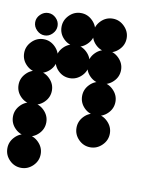

<svg xmlns="http://www.w3.org/2000/svg" viewBox="-95 -746 853 992"><g transform="rotate(10 331.5 -250.0)"><path d="M83.3 -4.2Q118.3 -4.2 144.6 22.1Q170.8 48.3 170.8 83.3Q170.8 119.2 144.6 145Q118.3 170.8 83.3 170.8Q47.5 170.8 21.7 145Q-4.2 119.2 -4.2 83.3Q-4.2 48.3 21.7 22.1Q47.5 -4.2 83.3 -4.2ZM416.7 -170.8Q451.7 -170.8 477.9 -144.6Q504.2 -118.3 504.2 -83.3Q504.2 -47.5 477.9 -21.7Q451.7 4.2 416.7 4.2Q380.8 4.2 355 -21.7Q329.2 -47.5 329.2 -83.3Q329.2 -118.3 355 -144.6Q380.8 -170.8 416.7 -170.8ZM83.3 -170.8Q118.3 -170.8 144.6 -144.6Q170.8 -118.3 170.8 -83.3Q170.8 -47.5 144.6 -21.7Q118.3 4.2 83.3 4.2Q47.5 4.2 21.7 -21.7Q-4.2 -47.5 -4.2 -83.3Q-4.2 -118.3 21.7 -144.6Q47.5 -170.8 83.3 -170.8ZM416.7 -337.5Q451.7 -337.5 477.9 -311.2Q504.2 -285 504.2 -250Q504.2 -214.2 477.9 -188.3Q451.7 -162.5 416.7 -162.5Q380.8 -162.5 355 -188.3Q329.2 -214.2 329.2 -250Q329.2 -285 355 -311.2Q380.8 -337.5 416.7 -337.5ZM83.3 -337.5Q118.3 -337.5 144.6 -311.2Q170.8 -285 170.8 -250Q170.8 -214.2 144.6 -188.3Q118.3 -162.5 83.3 -162.5Q47.5 -162.5 21.7 -188.3Q-4.2 -214.2 -4.2 -250Q-4.2 -285 21.7 -311.2Q47.5 -337.5 83.3 -337.5ZM416.7 -504.2Q451.7 -504.2 477.9 -477.9Q504.2 -451.7 504.2 -416.7Q504.2 -380.8 477.9 -355Q451.7 -329.2 416.7 -329.2Q380.8 -329.2 355 -355Q329.2 -380.8 329.2 -416.7Q329.2 -451.7 355 -477.9Q380.8 -504.2 416.7 -504.2ZM250 -504.2Q285 -504.2 311.2 -477.9Q337.5 -451.7 337.5 -416.7Q337.5 -380.8 311.2 -355Q285 -329.2 250 -329.2Q214.2 -329.2 188.3 -355Q162.5 -380.8 162.5 -416.7Q162.5 -451.7 188.3 -477.9Q214.2 -504.2 250 -504.2ZM83.3 -504.2Q118.3 -504.2 144.6 -477.9Q170.8 -451.7 170.8 -416.7Q170.8 -380.8 144.6 -355Q118.3 -329.2 83.3 -329.2Q47.5 -329.2 21.7 -355Q-4.2 -380.8 -4.2 -416.7Q-4.2 -451.7 21.7 -477.9Q47.5 -504.2 83.3 -504.2ZM416.7 -670.8Q451.7 -670.8 477.9 -644.6Q504.2 -618.3 504.2 -583.3Q504.2 -547.5 477.9 -521.7Q451.7 -495.8 416.7 -495.8Q380.8 -495.8 355 -521.7Q329.2 -547.5 329.2 -583.3Q329.2 -618.3 355 -644.6Q380.8 -670.8 416.7 -670.8ZM250 -670.8Q285 -670.8 311.2 -644.6Q337.5 -618.3 337.5 -583.3Q337.5 -547.5 311.2 -521.7Q285 -495.8 250 -495.8Q214.2 -495.8 188.3 -521.7Q162.5 -547.5 162.5 -583.3Q162.5 -618.3 188.3 -644.6Q214.2 -670.8 250 -670.8ZM42.1 -624.2Q60 -641.7 83.3 -641.7Q106.7 -641.7 124.2 -624.2Q141.7 -606.7 141.7 -583.3Q141.7 -560 124.2 -542.1Q106.7 -524.2 83.3 -524.2Q60 -524.2 42.1 -542.1Q24.2 -560 24.2 -583.3Q24.2 -606.7 42.1 -624.2Z"/></g></svg>

Font: 0xA000-Dots-Mono
Style: Dots-Mono
Weight: 400
Version: Version 0.1